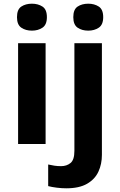

<svg xmlns="http://www.w3.org/2000/svg" viewBox="-20 -780 650 1040"><path d="M153 -760Q186 -760 210 -744.5Q234 -729 234 -687Q234 -646 210 -630Q186 -614 153 -614Q119 -614 95.5 -630Q72 -646 72 -687Q72 -729 95.5 -744.5Q119 -760 153 -760ZM227 -546V0H78V-546ZM377 -687Q377 -729 400.5 -744.5Q424 -760 458 -760Q491 -760 515 -744.5Q539 -729 539 -687Q539 -646 515 -630Q491 -614 458 -614Q424 -614 400.5 -630Q377 -646 377 -687ZM339 240Q314 240 286.5 236.5Q259 233 241 228V111Q259 115 275 117.5Q291 120 311 120Q341 120 362 103Q383 86 383 37V-546H532V59Q532 109 513 150Q494 191 451.5 215.5Q409 240 339 240Z"/></svg>

Font: Noto Sans Medefaidrin
Style: Bold
Weight: 700
Designer: Dalton Maag Ltd
Foundry: Dalton Maag Ltd
Version: Version 1.002; ttfautohint (v1.8.4.7-5d5b)